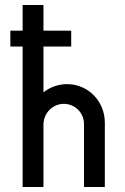

<svg xmlns="http://www.w3.org/2000/svg" viewBox="-20 -750 502 770"><path d="M249 -412.6C213.4 -412.6 180.7 -400.4 154.3 -379.9V-563.5H265.6V-627H154.3V-730H70.8V-627H21.5V-563.5H70.8V0H154.3V-250C154.3 -295.9 190.4 -333.5 235.8 -333.5C281.2 -333.5 316.9 -297.4 316.9 -252V0H400.4V-257.8C400.4 -344.7 333 -412.6 249 -412.6Z"/></svg>

Font: Now Medium
Style: Regular
Weight: 500
Designer: Alfredo Marco Pradil
Foundry: Alfredo Marco Pradil
Version: Version 1.200;hotconv 1.0.109;makeotfexe 2.5.65596